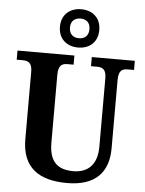

<svg xmlns="http://www.w3.org/2000/svg" viewBox="-63 -1029 825 1089"><g transform="rotate(5 349.0 -484.5)"><path d="M355 -761C418 -761 467 -799 467 -870C467 -941 418 -979 355 -979C293 -979 243 -941 243 -870C243 -799 293 -761 355 -761ZM355 -814C326 -814 300 -830 300 -870C300 -910 326 -926 355 -926C386 -926 411 -910 411 -870C411 -830 386 -814 355 -814ZM360 10C524 10 595 -74 595 -208V-597C595 -654 618 -662 648 -662H683V-714H438V-662H471C501 -662 525 -654 525 -601V-210C525 -109 472 -60 390 -60C305 -60 252 -97 252 -210V-597C252 -654 276 -662 305 -662H339V-714H15V-662H49C78 -662 103 -654 103 -601V-218C103 -54 201 10 360 10Z"/></g></svg>

Font: Noto Serif Tamil SemiCondensed
Style: Bold
Weight: 700
Width: 4
Designer: Indian Type Foundry, Tom Grace, and the Monotype Design Team
Foundry: Monotype Imaging Inc.
Version: Version 2.004